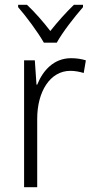

<svg xmlns="http://www.w3.org/2000/svg" viewBox="-20 -785 393 805"><path d="M164 -606H218C242 -650 293 -715 328 -755V-765H290C255 -731 222 -694 191 -655C162 -693 125 -735 93 -765H56V-755C90 -716 139 -650 164 -606ZM278 -541C206 -541 160 -490 136 -430H133L126 -532H81V0H136V-287C136 -401 190 -488 275 -488C295 -488 314 -484 331 -479L340 -532C321 -538 300 -541 278 -541Z"/></svg>

Font: Noto Sans Armenian SemiCondensed Light
Style: Regular
Weight: 300
Width: 4
Designer: Monotype Design Team
Foundry: Monotype Imaging Inc.
Version: Version 2.008